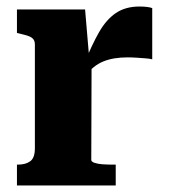

<svg xmlns="http://www.w3.org/2000/svg" viewBox="-20 -569 517 589"><path d="M447 -544V-387Q440 -389 427 -390Q414 -391 399.5 -392Q385 -393 371 -393Q350 -393 331.5 -390Q313 -387 297 -380.5Q281 -374 267.5 -363Q254 -352 242 -336L239 -375Q262 -432 284 -470.5Q306 -509 335.5 -529Q365 -549 408 -549Q422 -549 432.5 -547.5Q443 -546 447 -544ZM32 0V-64H35Q59 -64 73 -74.5Q87 -85 87 -114V-432Q87 -443 82 -449Q77 -455 67 -458.5Q57 -462 40 -466L32 -468V-540H241L254 -387L261 -388L260 -78Q260 -73 270 -69.5Q280 -66 295 -65Q310 -64 325 -64H335V0Z"/></svg>

Font: Roboto Serif SemiCondensed
Style: Bold
Weight: 700
Width: 4
Designer: Greg Gazdowicz
Foundry: Commercial Type
Version: Version 1.007